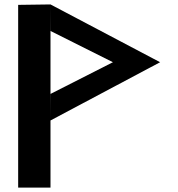

<svg xmlns="http://www.w3.org/2000/svg" viewBox="-20 -847 805 867"><path d="M208 -303V-827L62 -825V0H208ZM208 -303 703 -566 208 -827 208.4 -707 489.9 -566 208.4 -423Z"/></svg>

Font: Hussar
Style: BdSuprExt
Weight: 700
Foundry: Cannot Into Space Fonts
Version: Version 2.00